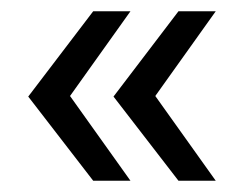

<svg xmlns="http://www.w3.org/2000/svg" viewBox="-20 -372 428 340"><path d="M145 -52 30 -201 145 -352H211L104 -202L211 -52ZM296 -52 181 -201 296 -352H362L255 -202L362 -52Z"/></svg>

Font: Rokkitt SemiBold
Style: Regular
Weight: 400
Version: Version 3.103